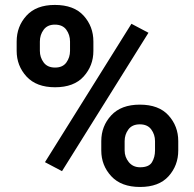

<svg xmlns="http://www.w3.org/2000/svg" viewBox="-20 -741 779 771"><path d="M46.9 -536.6V-574.2Q46.9 -634.8 86.2 -678Q125.5 -721.2 200.2 -721.2Q276.9 -721.2 315.9 -678Q355 -634.8 355 -574.2V-536.6Q355 -477.1 315.9 -433.8Q276.9 -390.6 201.2 -390.6Q126 -390.6 86.4 -433.8Q46.9 -477.1 46.9 -536.6ZM576.2 -609.4 229 -53.7 160.6 -89.8 507.8 -645.5ZM140.1 -574.2V-536.6Q140.1 -510.7 155.3 -490.2Q170.4 -469.7 201.2 -469.7Q231.9 -469.7 246.6 -490.2Q261.2 -510.7 261.2 -536.6V-574.2Q261.2 -601.1 246.3 -621.6Q231.4 -642.1 200.2 -642.1Q170.4 -642.1 155.3 -621.6Q140.1 -601.1 140.1 -574.2ZM386.7 -136.7V-174.3Q386.7 -234.4 426.5 -277.6Q466.3 -320.8 541.5 -320.8Q617.7 -320.8 656.7 -277.6Q695.8 -234.4 695.8 -174.3V-136.7Q695.8 -76.7 657 -33.4Q618.2 9.8 542.5 9.8Q466.8 9.8 426.8 -33.4Q386.7 -76.7 386.7 -136.7ZM480.5 -174.3V-136.7Q480.5 -110.4 497.3 -89.8Q514.2 -69.3 542.5 -69.3Q578.1 -69.3 590.3 -89.6Q602.5 -109.9 602.5 -136.7V-174.3Q602.5 -200.7 587.4 -221.2Q572.3 -241.7 541.5 -241.7Q510.7 -241.7 495.6 -221.2Q480.5 -200.7 480.5 -174.3Z"/></svg>

Font: Vazirmatn UI
Style: Bold
Weight: 700
Designer: Saber Rastikerdar
Foundry: Saber Rastikerdar
Version: Version 33.003